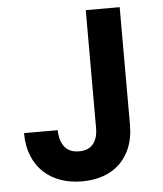

<svg xmlns="http://www.w3.org/2000/svg" viewBox="-51 -743 673 795"><g transform="rotate(-5 285.0 -345.5)"><path d="M335 -698H476V-208Q476 -156 460 -116Q444 -76 415.5 -48.5Q387 -21 347 -7Q307 7 259 7Q210 7 169 -7.5Q128 -22 98.5 -50Q69 -78 52.5 -119Q36 -160 36 -213H176Q177 -168 197 -143Q217 -118 257 -118Q296 -118 315.5 -142Q335 -166 335 -208Z"/></g></svg>

Font: SVN-Poppins SemiBold
Style: Regular
Weight: 600
Designer: Ninad Kale (Devanagari), Jonny Pinhorn (Latin)
Foundry: Indian Type Foundry
Version: Version 3.002 2017